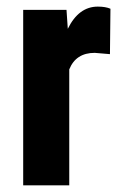

<svg xmlns="http://www.w3.org/2000/svg" viewBox="-20 -558 372 578"><path d="M311 -395 265.1 -398.9Q208.5 -398.9 188.5 -349.1V0H49.8V-528.3H180.2L184.1 -471.2Q216.8 -538.1 274.4 -538.1Q297.9 -538.1 312.5 -531.7Z"/></svg>

Font: Roboto Condensed
Style: Bold
Weight: 700
Designer: Google
Version: Version 2.134; 2016